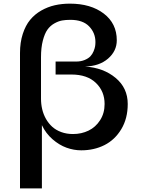

<svg xmlns="http://www.w3.org/2000/svg" viewBox="-20 -811 781 1054"><path d="M681.2 -240.2Q681.2 -160.6 646 -102.1Q610.8 -43.5 553.7 -14.6Q496.6 14.2 425.8 14.2Q385.3 14.2 345.2 -0.2Q305.2 -14.6 268.3 -46.6Q231.4 -78.6 210 -124V223.1H89.8V-520Q89.8 -578.1 105 -624.8Q120.1 -671.4 145.5 -702.1Q170.9 -732.9 206.5 -753.2Q242.2 -773.4 281 -782.2Q319.8 -791 363.8 -791Q478 -791 549.6 -736.6Q621.1 -682.1 621.1 -589.8Q621.1 -530.8 573.2 -489.3Q525.4 -447.8 446.8 -445.8Q547.9 -439 614.5 -383.5Q681.2 -328.1 681.2 -240.2ZM366.2 -702.1Q340.8 -702.1 320.6 -698.5Q300.3 -694.8 277.8 -682.1Q255.4 -669.4 240.2 -647.9Q225.1 -626.5 215.1 -587.9Q205.1 -549.3 205.1 -497.1V-270Q205.1 -239.3 211.7 -211.2Q218.3 -183.1 232.4 -158.2Q246.6 -133.3 266.8 -115Q287.1 -96.7 316.4 -85.9Q345.7 -75.2 380.9 -75.2Q427.2 -75.2 466.1 -94Q504.9 -112.8 529.5 -151.1Q554.2 -189.5 554.2 -240.2Q554.2 -310.1 506.3 -356Q458.5 -401.9 372.1 -401.9H285.2V-473.1H397Q424.3 -473.1 444.8 -481.7Q465.3 -490.2 476.3 -502Q487.3 -513.7 493.9 -529.8Q500.5 -545.9 502.2 -557.4Q503.9 -568.8 503.9 -580.1Q503.9 -630.4 469.2 -666.3Q434.6 -702.1 366.2 -702.1Z"/></svg>

Font: Sporting Grotesque
Style: Regular
Weight: 400
Designer: Lucas LE BIHAN
Foundry: Lucas LE BIHAN
Version: Version 2.001;PS 2.1;hotconv 1.0.88;makeotf.lib2.5.647800